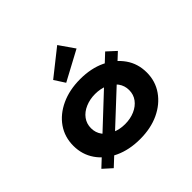

<svg xmlns="http://www.w3.org/2000/svg" viewBox="-195 -1015 1248 1248"><g transform="rotate(-45 429.5 -391.0)"><path d="M179 22 119 -32 676 -554 737 -498ZM434 10Q335 10 258.5 -25.5Q182 -61 139 -123.5Q96 -186 96 -266Q96 -347 139 -409Q182 -471 258.5 -506.5Q335 -542 434 -542Q533 -542 608.5 -506.5Q684 -471 727.5 -409Q771 -347 771 -266Q771 -186 727.5 -123.5Q684 -61 608.5 -25.5Q533 10 434 10ZM434 -128Q483 -128 523 -145.5Q563 -163 586 -194Q609 -225 609 -266Q609 -307 586 -338.5Q563 -370 523 -387.5Q483 -405 434 -405Q386 -405 345 -387.5Q304 -370 281 -338.5Q258 -307 258 -266Q258 -225 281 -194Q304 -163 345 -145.5Q386 -128 434 -128ZM353 -589 306 -662 485 -804 558 -699Z"/></g></svg>

Font: Lexend Mega
Style: Bold
Weight: 700
Version: Version 1.007